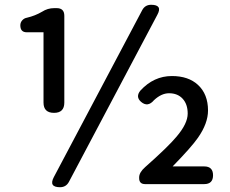

<svg xmlns="http://www.w3.org/2000/svg" viewBox="-20 -770 962 803"><path d="M231 13Q183 13 205 -29L575 -728Q587 -750 612 -750Q661 -750 638 -708L458 -368L268 -9Q256 13 231 13ZM587 0Q562 0 562 -25V-28Q562 -49 587 -71Q683 -156 718 -198Q765 -253 765 -295Q765 -334 744 -357Q723 -380 687 -380Q655 -380 624 -351Q598 -320 570 -344Q546 -365 567 -391Q623 -452 699 -452Q768 -452 808 -415Q850 -376 850 -308Q850 -254 808 -194Q781 -155 702 -74H834Q871 -74 871 -37Q871 0 834 0H716ZM206 -298Q162 -298 162 -341V-635H92Q65 -635 65 -664Q65 -676 73 -685Q81 -694 93 -696Q127 -704 156 -721Q179 -736 207 -736H217Q249 -736 249 -704V-517V-341Q249 -298 206 -298Z"/></svg>

Font: GenSenRounded TW M
Style: Regular
Weight: 500
Version: Version 1.501;PS 1;hotconv 16.6.51;makeotf.lib2.5.65220